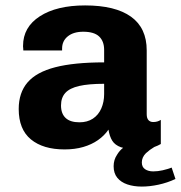

<svg xmlns="http://www.w3.org/2000/svg" viewBox="-20 -541 667 708"><path d="M218 10Q139 10 94 -27Q49 -64 49 -139Q49 -199 81.5 -237Q114 -275 183.5 -293Q253 -311 364 -311V-357Q364 -389 345.5 -406.5Q327 -424 287 -424Q251 -424 230 -407Q209 -390 209 -362V-355H66Q66 -362 65.5 -364.5Q65 -367 65 -368V-372Q65 -441 127 -481Q189 -521 294 -521Q405 -521 463 -479.5Q521 -438 521 -355V-120Q521 -105 527.5 -98Q534 -91 545 -91Q561 -91 573 -99V-10Q563 -4 549 1Q532 11 518 24Q503 39 503 58Q503 75 515 83Q527 91 545 91Q562 91 579.5 87Q597 83 613 77L627 119Q597 133 564.5 140Q532 147 503 147Q473 147 449.5 139Q426 131 412.5 114.5Q399 98 399 72Q399 48 412 29Q421 14 434 4Q430 3 426 2Q404 -6 394 -22Q384 -38 380 -63Q365 -41 341.5 -24.5Q318 -8 287 1Q256 10 218 10ZM273 -90Q302 -90 322.5 -103.5Q343 -117 353.5 -141Q364 -165 364 -194V-232Q307 -232 272 -224Q237 -216 221 -198.5Q205 -181 205 -152Q205 -122 222 -106Q239 -90 273 -90Z"/></svg>

Font: Chivo Mono Medium
Style: Bold
Weight: 700
Monospace: yes
Version: Version 1.008